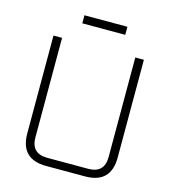

<svg xmlns="http://www.w3.org/2000/svg" viewBox="-121 -938 926 1036"><g transform="rotate(15 341.5 -419.5)"><path d="M89 -144V-690H137V-134Q137 -44 228 -44H456Q546 -44 546 -134V-690H594V-144Q594 0 450 0H233Q89 0 89 -144ZM222 -794V-839H462V-794Z"/></g></svg>

Font: Oxanium ExtraLight
Style: Regular
Weight: 200
Designer: Severin Meyer
Version: Version 2.000